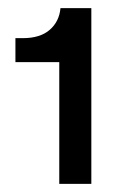

<svg xmlns="http://www.w3.org/2000/svg" viewBox="-20 -789 309 473"><path d="M126 -336V-636H18V-695H36Q79 -695 102.5 -715.5Q126 -736 129 -769H205V-336Z"/></svg>

Font: Mona Sans SemiExpanded Medium
Style: Regular
Weight: 500
Width: 6
Designer: Deni Anggara
Foundry: GitHub
Version: Version 2.000